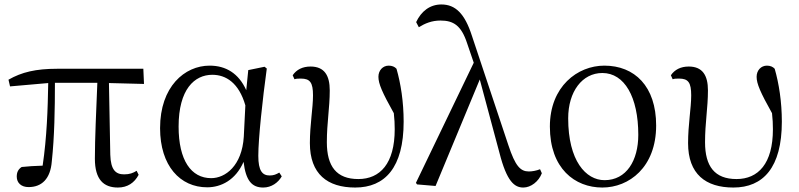

<svg xmlns="http://www.w3.org/2000/svg" viewBox="-20 -825 3579 860"><path d="M508 15C551 15 582 -6 601 -42L592 -60C576 -50 561 -44 536 -44C498 -44 476 -64 474 -132L468 -453L625 -449L622 -517H236C141 -517 77 -502 18 -468L25 -438L196 -453C194 -337 190 -211 171 -83C135 -82 105 -80 77 -77C62 -67 55 -54 55 -34C55 -6 75 13 108 13C167 13 206 -24 212 -102C224 -212 226 -337 226 -454H416C411 -328 405 -205 405 -114C405 -21 444 15 508 15Z M908 14C970 14 1035 -18 1071 -100C1081 -16 1108 15 1159 15C1196 15 1226 -7 1242 -35L1231 -52C1217 -44 1206 -39 1188 -39C1155 -39 1137 -60 1137 -127C1137 -204 1156 -380 1175 -518L1165 -526L1092 -511L1083 -421C1049 -497 991 -531 919 -531C807 -531 697 -437 697 -251C697 -82 787 14 908 14ZM1079 -353 1072 -213C1064 -82 989 -27 926 -27C836 -27 780 -107 780 -258C780 -425 851 -490 931 -490C992 -490 1050 -454 1079 -353Z M1571 15C1704 15 1788 -74 1788 -280C1788 -369 1775 -451 1756 -517C1748 -526 1736 -531 1721 -531C1695 -531 1675 -510 1675 -481C1675 -450 1692 -411 1744 -318C1747 -292 1748 -269 1748 -246C1748 -92 1682 -23 1585 -23C1487 -23 1444 -80 1444 -188C1444 -275 1457 -342 1457 -420C1457 -487 1433 -527 1371 -527C1335 -527 1308 -513 1291 -488L1299 -470C1307 -473 1317 -473 1328 -473C1369 -473 1382 -455 1382 -398C1382 -341 1368 -267 1368 -184C1368 -45 1447 15 1571 15Z M2324 15C2358 15 2393 -12 2407 -49L2399 -67C2382 -60 2362 -57 2349 -57C2311 -57 2288 -81 2257 -175L2094 -664C2062 -764 2020 -805 1957 -805C1906 -805 1867 -775 1844 -726L1856 -703C1883 -720 1914 -733 1953 -733C2011 -733 2046 -711 2072 -632L2102 -544L1843 -6L1848 1L1931 8L2129 -469L2217 -141C2250 -11 2285 15 2324 15Z M2678 15C2797 15 2919 -75 2919 -263C2919 -439 2822 -531 2687 -531C2567 -531 2443 -438 2443 -258C2443 -70 2555 15 2678 15ZM2688 -18C2604 -18 2525 -105 2525 -295C2525 -415 2588 -498 2678 -498C2777 -498 2839 -391 2839 -221C2839 -106 2786 -18 2688 -18Z M3265 15C3398 15 3482 -74 3482 -280C3482 -369 3469 -451 3450 -517C3442 -526 3430 -531 3415 -531C3389 -531 3369 -510 3369 -481C3369 -450 3386 -411 3438 -318C3441 -292 3442 -269 3442 -246C3442 -92 3376 -23 3279 -23C3181 -23 3138 -80 3138 -188C3138 -275 3151 -342 3151 -420C3151 -487 3127 -527 3065 -527C3029 -527 3002 -513 2985 -488L2993 -470C3001 -473 3011 -473 3022 -473C3063 -473 3076 -455 3076 -398C3076 -341 3062 -267 3062 -184C3062 -45 3141 15 3265 15Z"/></svg>

Font: Source Han Serif CN
Style: Regular
Weight: 400
Designer: Ryoko NISHIZUKA 西塚涼子 (kana & ideographs); Frank Grießhammer (Latin, Greek & Cyrillic); Wenlong ZHANG 张文龙 (bopomofo); San
Foundry: Adobe
Version: Version 2.003;hotconv 1.1.1;makeotfexe 2.6.0